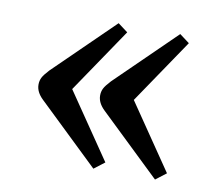

<svg xmlns="http://www.w3.org/2000/svg" viewBox="-55 -533 596 537"><g transform="rotate(10 242.5 -264.5)"><path d="M417 -58 245 -223Q225 -242 225 -263Q225 -274 229.5 -283Q234 -292 248 -307L416 -471L444 -450L320 -267L447 -81ZM242 -58 70 -223Q50 -242 50 -263Q50 -274 54.5 -283Q59 -292 73 -307L241 -471L269 -450L145 -267L272 -81Z"/></g></svg>

Font: Literata 36pt
Style: Regular
Weight: 400
Designer: Latin by Veronika Burian and Jose Scaglione. Greek by Irene Vlachou. Cyrillic by Vera Evstafieva.
Foundry: TypeTogether
Version: Version 3.002